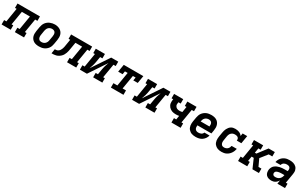

<svg xmlns="http://www.w3.org/2000/svg" viewBox="276 -2173 6043 3823"><g transform="rotate(30 3298.0 -261.5)"><path d="M-4 0V-101H48L100 -419H62V-520H578V-419H526L473 -101H512V0H301V-101H353L406 -419H220L167 -101H206V0Z M855 8Q824 8 793 2Q762 -4 736.5 -19Q711 -34 692.5 -57.5Q674 -81 665 -109.5Q656 -138 656 -169.5Q656 -201 661 -233L678 -333Q683 -360 692.5 -387Q702 -414 719 -437.5Q736 -461 759.5 -479.5Q783 -498 810 -509Q837 -520 864 -525.5Q891 -531 919 -531Q951 -531 981 -523.5Q1011 -516 1036.5 -501Q1062 -486 1080.5 -462.5Q1099 -439 1108 -410.5Q1117 -382 1117 -350.5Q1117 -319 1112 -287L1095 -187Q1091 -160 1081.5 -133Q1072 -106 1055 -82.5Q1038 -59 1014.5 -40.5Q991 -22 964.5 -11Q938 0 910 4Q882 8 855 8ZM857 -93Q879 -93 901 -100.5Q923 -108 939.5 -124Q956 -140 965.5 -161Q975 -182 978 -203L995 -303Q999 -326 998 -348.5Q997 -371 987 -390Q977 -409 957 -418Q937 -427 914 -427Q893 -427 871.5 -419.5Q850 -412 833.5 -396Q817 -380 808 -359Q799 -338 795 -317L779 -217Q776 -202 775.5 -187Q775 -172 777.5 -157.5Q780 -143 786.5 -130.5Q793 -118 803.5 -109Q814 -100 828 -96.5Q842 -93 857 -93Z M1144 0 1160 -101Q1181 -101 1202.5 -105.5Q1224 -110 1242 -124Q1260 -138 1271.5 -157.5Q1283 -177 1290.5 -197.5Q1298 -218 1302 -239Q1306 -260 1309 -280L1332 -419H1294V-520H1778V-419H1726L1673 -101H1712V0H1501V-101H1553L1606 -419H1452L1426 -264Q1422 -238 1416.5 -212Q1411 -186 1402 -160.5Q1393 -135 1378.5 -110.5Q1364 -86 1344 -66.5Q1324 -47 1299.5 -32.5Q1275 -18 1249 -10.5Q1223 -3 1196.5 -1.5Q1170 0 1144 0Z M1796 0V-101H1848L1900 -419H1862V-520H2072V-419H2020L2002 -312Q1998 -288 1993 -263.5Q1988 -239 1981 -215.5Q1974 -192 1965.5 -168.5Q1957 -145 1949 -121L2216 -520H2378V-419H2326L2273 -101H2312V0H2101V-101H2153L2171 -208Q2175 -232 2180 -256.5Q2185 -281 2192 -304.5Q2199 -328 2207.5 -351.5Q2216 -375 2224 -399L1958 0Z M2509 0V-101H2600L2653 -419H2590L2578 -347H2476L2505 -520H2955L2926 -347H2824L2836 -419H2773L2720 -101H2798V0Z M2996 0V-101H3048L3100 -419H3062V-520H3272V-419H3220L3202 -312Q3198 -288 3193 -263.5Q3188 -239 3181 -215.5Q3174 -192 3165.5 -168.5Q3157 -145 3149 -121L3416 -520H3578V-419H3526L3473 -101H3512V0H3301V-101H3353L3371 -208Q3375 -232 3380 -256.5Q3385 -281 3392 -304.5Q3399 -328 3407.5 -351.5Q3416 -375 3424 -399L3158 0Z M3901 0V-101H3953L3968 -191Q3950 -187 3931 -185.5Q3912 -184 3893 -184Q3870 -184 3847 -187Q3824 -190 3803.5 -198Q3783 -206 3764.5 -218.5Q3746 -231 3732 -247.5Q3718 -264 3708.5 -284Q3699 -304 3696 -326.5Q3693 -349 3694.5 -372.5Q3696 -396 3700 -419H3662V-520H3872V-419H3820L3818 -405Q3815 -389 3814.5 -372Q3814 -355 3819.5 -340.5Q3825 -326 3835.5 -314.5Q3846 -303 3859.5 -295.5Q3873 -288 3889.5 -285Q3906 -282 3922 -282Q3938 -282 3953.5 -284Q3969 -286 3985 -290L4006 -419H3967V-520H4178V-419H4126L4073 -101H4112V0Z M4461 8Q4437 8 4413 5Q4389 2 4367.5 -5.5Q4346 -13 4327.5 -26Q4309 -39 4294.5 -56Q4280 -73 4271.5 -94Q4263 -115 4259 -138Q4255 -161 4256.5 -185Q4258 -209 4261 -233L4278 -333Q4283 -360 4292.5 -387Q4302 -414 4319 -437.5Q4336 -461 4359.5 -479.5Q4383 -498 4409.5 -509Q4436 -520 4463.5 -524Q4491 -528 4518 -528Q4550 -528 4580.5 -522Q4611 -516 4637 -501Q4663 -486 4681 -462.5Q4699 -439 4708 -410.5Q4717 -382 4717 -350.5Q4717 -319 4712 -287L4699 -210H4377Q4374 -188 4376 -166.5Q4378 -145 4389 -127.5Q4400 -110 4419.5 -101.5Q4439 -93 4461 -93Q4477 -93 4493.5 -95.5Q4510 -98 4525.5 -105.5Q4541 -113 4553 -126Q4565 -139 4570 -155H4688Q4679 -118 4657 -85.5Q4635 -53 4603 -31Q4571 -9 4534 -0.5Q4497 8 4461 8ZM4394 -310H4596Q4599 -332 4597.5 -353.5Q4596 -375 4586 -392.5Q4576 -410 4557 -418.5Q4538 -427 4516 -427Q4495 -427 4473 -419.5Q4451 -412 4434 -396Q4417 -380 4408 -359Q4399 -338 4395 -317Z M5055 8Q5031 8 5007.5 5Q4984 2 4963 -6Q4942 -14 4924 -27Q4906 -40 4892 -57Q4878 -74 4870 -95Q4862 -116 4858.5 -139Q4855 -162 4856.5 -185.5Q4858 -209 4861 -233L4878 -333Q4882 -357 4888.5 -380.5Q4895 -404 4906.5 -426.5Q4918 -449 4934.5 -469.5Q4951 -490 4972.5 -504Q4994 -518 5018.5 -523Q5043 -528 5067 -528Q5091 -528 5114.5 -524Q5138 -520 5159 -511.5Q5180 -503 5197.5 -489Q5215 -475 5227 -456L5238 -520H5343L5313 -339H5208Q5211 -358 5206.5 -376.5Q5202 -395 5188.5 -406.5Q5175 -418 5156.5 -422.5Q5138 -427 5120 -427Q5105 -427 5090 -424.5Q5075 -422 5061 -415Q5047 -408 5035.5 -397.5Q5024 -387 5015.5 -373.5Q5007 -360 5002.5 -345.5Q4998 -331 4995 -317L4979 -217Q4976 -202 4975.5 -187Q4975 -172 4977 -158Q4979 -144 4985.5 -131.5Q4992 -119 5002 -110Q5012 -101 5026 -97Q5040 -93 5055 -93Q5075 -93 5096 -100Q5117 -107 5133 -121.5Q5149 -136 5158.5 -155.5Q5168 -175 5172 -196H5291Q5286 -169 5275.5 -142.5Q5265 -116 5249 -92Q5233 -68 5211 -48Q5189 -28 5163 -15Q5137 -2 5109.5 3Q5082 8 5055 8Z M5433 0V-101H5485L5538 -419H5499V-520H5710V-419H5658L5640 -310H5675L5835 -520H5978V-419H5896L5770 -260L5844 -101H5912V0H5764L5672 -210H5623L5605 -101H5644V0Z M6200 8Q6166 8 6133.5 -2Q6101 -12 6079 -35.5Q6057 -59 6050.5 -93Q6044 -127 6049 -161Q6054 -188 6067.5 -214.5Q6081 -241 6104 -259.5Q6127 -278 6153.5 -289.5Q6180 -301 6208 -307.5Q6236 -314 6263 -316.5Q6290 -319 6318 -319H6389L6393 -338Q6396 -356 6393 -374Q6390 -392 6378.5 -404.5Q6367 -417 6350 -422Q6333 -427 6315 -427Q6298 -427 6280.5 -423.5Q6263 -420 6247.5 -411Q6232 -402 6221 -387Q6210 -372 6206 -354H6088Q6093 -380 6103.5 -403.5Q6114 -427 6130.5 -448Q6147 -469 6169 -485Q6191 -501 6215 -511Q6239 -521 6264.5 -524.5Q6290 -528 6314 -528Q6336 -528 6358 -526Q6380 -524 6400 -518Q6420 -512 6438 -502Q6456 -492 6470.5 -478Q6485 -464 6495 -446Q6505 -428 6510 -407Q6515 -386 6514 -364.5Q6513 -343 6510 -321L6473 -101H6512V0H6337L6350 -82Q6338 -63 6322 -45Q6306 -27 6286 -15Q6266 -3 6244 2.5Q6222 8 6200 8ZM6235 -93Q6259 -93 6283.5 -100.5Q6308 -108 6327 -125Q6346 -142 6357 -165.5Q6368 -189 6372 -213L6373 -218H6318Q6307 -218 6296.5 -217.5Q6286 -217 6275.5 -216Q6265 -215 6254.5 -213.5Q6244 -212 6234 -209.5Q6224 -207 6213.5 -203.5Q6203 -200 6193.5 -194Q6184 -188 6177.5 -178.5Q6171 -169 6170 -158Q6167 -144 6171 -130.5Q6175 -117 6184.5 -108Q6194 -99 6207.5 -96Q6221 -93 6235 -93Z"/></g></svg>

Font: Iosevka Etoile Oblique
Style: Bold
Weight: 700
Italic angle: -9°
Designer: Belleve Invis
Foundry: Belleve Invis
Version: Version 15.5.2; ttfautohint (v1.8.4)